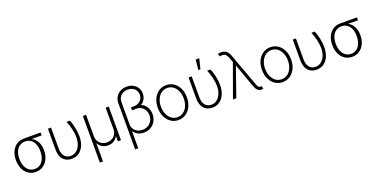

<svg xmlns="http://www.w3.org/2000/svg" viewBox="-20 -1691 5595 2841"><g transform="rotate(-20 2777.5 -270.5)"><path d="M265.6 -514.6H528.3V-468.8H373Q427.7 -440.4 457 -383.8Q486.3 -327.1 486.3 -252V-247.1Q486.3 -174.8 459 -116Q431.6 -57.1 381.3 -23.2Q331.1 10.7 265.6 10.7Q200.2 10.7 149.9 -23.2Q99.6 -57.1 72.3 -116.7Q44.9 -176.3 44.9 -251V-256.8Q44.9 -330.6 72 -389.2Q99.1 -447.8 149.2 -481.2Q199.2 -514.6 265.6 -514.6ZM265.6 -36.1Q316.4 -36.1 353.8 -64.5Q391.1 -92.8 410.9 -142.1Q430.7 -191.4 430.7 -253.9V-259.8Q430.7 -319.3 411.6 -366.7Q392.6 -414.1 355.7 -441.4Q318.8 -468.8 266.6 -468.8Q214.4 -468.8 176.5 -441.2Q138.7 -413.6 119.1 -365.2Q99.6 -316.9 99.6 -256.8V-251Q99.6 -189.5 119.6 -140.6Q139.6 -91.8 177.2 -64Q214.8 -36.1 265.6 -36.1Z M698.2 -530.3 699.2 -201.2Q699.2 -146 716.1 -108.9Q732.9 -71.8 762.7 -54Q792.5 -36.1 831.1 -36.1Q881.8 -36.1 920.7 -66.4Q959.5 -96.7 980.7 -149.7Q1002 -202.6 1002 -268.6Q1001.5 -328.6 984.6 -401.1Q967.8 -473.6 942.4 -530.3H994.1Q1017.1 -484.9 1033.4 -408.7Q1049.8 -332.5 1049.8 -266.6Q1049.8 -189.5 1024.7 -126.7Q999.5 -64 950 -27.1Q900.4 9.8 831.1 9.8Q776.9 9.8 735.8 -14.2Q694.8 -38.1 672.1 -85.9Q649.4 -133.8 649.4 -203.1V-530.3Z M1200.2 -530.3H1250V-193.4Q1250 -148.9 1269.5 -114.3Q1289.1 -79.6 1324 -60.3Q1358.9 -41 1404.3 -41Q1449.2 -41 1484.4 -60.3Q1519.5 -79.6 1539.1 -114.3Q1558.6 -148.9 1558.6 -193.4V-530.3H1607.4V0H1558.6V-82H1555.7Q1536.1 -40.5 1495.4 -16.8Q1454.6 6.8 1404.3 6.8Q1353.5 6.8 1313 -16.8Q1272.5 -40.5 1252.9 -82H1250V203.1H1200.2Z M2147.5 -540Q2147.5 -492.7 2125.5 -452.6Q2103.5 -412.6 2062.5 -389.2Q2117.7 -367.2 2148.2 -317.1Q2178.7 -267.1 2178.7 -204.1Q2178.7 -144 2151.9 -95Q2125 -45.9 2076.9 -17.6Q2028.8 10.7 1967.8 10.7Q1916.5 10.7 1875.5 -9.3Q1834.5 -29.3 1809.6 -70.3L1806.6 -68.4V199.2H1757.8V-528.3Q1757.3 -582.5 1782.7 -625.5Q1808.1 -668.5 1853.3 -692.6Q1898.4 -716.8 1956.1 -716.8Q2012.7 -716.8 2056.2 -693.1Q2099.6 -669.4 2123.5 -628.9Q2147.5 -588.4 2147.5 -540ZM1961.9 -35.2Q2011.2 -35.2 2049.6 -57.6Q2087.9 -80.1 2108.9 -118.4Q2129.9 -156.7 2129.9 -203.1Q2129.9 -247.6 2111.1 -283.4Q2092.3 -319.3 2058.3 -339.8Q2024.4 -360.4 1980.5 -360.4L1912.1 -359.4V-406.2H1955.1Q1998 -406.2 2031 -423.8Q2064 -441.4 2081.8 -471.7Q2099.6 -502 2099.6 -539.1Q2099.1 -577.6 2080.6 -607.4Q2062 -637.2 2029.3 -653.6Q1996.6 -669.9 1955.1 -669.9Q1911.6 -669.9 1877.9 -652.1Q1844.2 -634.3 1825.4 -601.6Q1806.6 -568.8 1806.6 -525.4V-159.2Q1811 -124.5 1831.3 -96.2Q1851.6 -67.9 1885.3 -51.5Q1918.9 -35.2 1961.9 -35.2Z M2282.2 -263.7Q2282.2 -342.8 2311.8 -405.3Q2341.3 -467.8 2393.6 -502.9Q2445.8 -538.1 2511.7 -538.1Q2577.6 -538.1 2629.9 -502.9Q2682.1 -467.8 2711.7 -405.3Q2741.2 -342.8 2741.2 -263.7Q2741.2 -184.6 2711.7 -122.1Q2682.1 -59.6 2629.9 -24.4Q2577.6 10.7 2511.7 10.7Q2445.8 10.7 2393.6 -24.4Q2341.3 -59.6 2311.8 -122.1Q2282.2 -184.6 2282.2 -263.7ZM2691.4 -263.7Q2691.4 -327.1 2669.2 -379.6Q2647 -432.1 2606.2 -462.6Q2565.4 -493.2 2511.7 -493.2Q2458 -493.2 2417.2 -462.4Q2376.5 -431.6 2354.2 -379.4Q2332 -327.1 2332 -263.7Q2332 -199.7 2354.2 -147.2Q2376.5 -94.7 2417.2 -64.5Q2458 -34.2 2511.7 -34.2Q2565.4 -34.2 2606.2 -64.5Q2647 -94.7 2669.2 -147.2Q2691.4 -199.7 2691.4 -263.7Z M2913.1 -530.3 2914.1 -201.2Q2914.1 -146 2930.9 -108.9Q2947.8 -71.8 2977.5 -54Q3007.3 -36.1 3045.9 -36.1Q3096.7 -36.1 3135.5 -66.4Q3174.3 -96.7 3195.6 -149.7Q3216.8 -202.6 3216.8 -268.6Q3216.3 -328.6 3199.5 -401.1Q3182.6 -473.6 3157.2 -530.3H3209Q3231.9 -484.9 3248.3 -408.7Q3264.6 -332.5 3264.6 -266.6Q3264.6 -189.5 3239.5 -126.7Q3214.4 -64 3164.8 -27.1Q3115.2 9.8 3045.9 9.8Q2991.7 9.8 2950.7 -14.2Q2909.7 -38.1 2887 -85.9Q2864.3 -133.8 2864.3 -203.1V-530.3ZM3054.7 -744.1H3110.4L3071.3 -585H3037.1Z M3715.8 -88.9 3585.9 -451.2H3581.1L3422.9 0H3370.1L3558.6 -521L3532.2 -592.8Q3516.6 -634.3 3497.1 -652.6Q3477.5 -670.9 3447.3 -670.9Q3429.7 -670.9 3406.2 -665L3391.6 -709Q3417 -716.8 3444.3 -716.8Q3493.7 -715.8 3524.7 -691.2Q3555.7 -666.5 3575.2 -611.3L3759.8 -108.4Q3773.9 -69.8 3785.2 -54.4Q3796.4 -39.1 3814.5 -39.1Q3818.8 -39.1 3824.2 -40Q3829.6 -41 3835 -42L3847.7 2Q3829.6 6.8 3814.5 6.8Q3781.2 6.8 3758.1 -15.4Q3734.9 -37.6 3715.8 -88.9Z M3922.9 -263.7Q3922.9 -342.8 3952.4 -405.3Q3981.9 -467.8 4034.2 -502.9Q4086.4 -538.1 4152.3 -538.1Q4218.3 -538.1 4270.5 -502.9Q4322.8 -467.8 4352.3 -405.3Q4381.8 -342.8 4381.8 -263.7Q4381.8 -184.6 4352.3 -122.1Q4322.8 -59.6 4270.5 -24.4Q4218.3 10.7 4152.3 10.7Q4086.4 10.7 4034.2 -24.4Q3981.9 -59.6 3952.4 -122.1Q3922.9 -184.6 3922.9 -263.7ZM4332 -263.7Q4332 -327.1 4309.8 -379.6Q4287.6 -432.1 4246.8 -462.6Q4206.1 -493.2 4152.3 -493.2Q4098.6 -493.2 4057.9 -462.4Q4017.1 -431.6 3994.9 -379.4Q3972.7 -327.1 3972.7 -263.7Q3972.7 -199.7 3994.9 -147.2Q4017.1 -94.7 4057.9 -64.5Q4098.6 -34.2 4152.3 -34.2Q4206.1 -34.2 4246.8 -64.5Q4287.6 -94.7 4309.8 -147.2Q4332 -199.7 4332 -263.7Z M4553.7 -530.3 4554.7 -201.2Q4554.7 -146 4571.5 -108.9Q4588.4 -71.8 4618.2 -54Q4647.9 -36.1 4686.5 -36.1Q4737.3 -36.1 4776.1 -66.4Q4814.9 -96.7 4836.2 -149.7Q4857.4 -202.6 4857.4 -268.6Q4856.9 -328.6 4840.1 -401.1Q4823.2 -473.6 4797.9 -530.3H4849.6Q4872.6 -484.9 4888.9 -408.7Q4905.3 -332.5 4905.3 -266.6Q4905.3 -189.5 4880.1 -126.7Q4855 -64 4805.4 -27.1Q4755.9 9.8 4686.5 9.8Q4632.3 9.8 4591.3 -14.2Q4550.3 -38.1 4527.6 -85.9Q4504.9 -133.8 4504.9 -203.1V-530.3Z M5247.1 -514.6H5509.8V-468.8H5354.5Q5409.2 -440.4 5438.5 -383.8Q5467.8 -327.1 5467.8 -252V-247.1Q5467.8 -174.8 5440.4 -116Q5413.1 -57.1 5362.8 -23.2Q5312.5 10.7 5247.1 10.7Q5181.6 10.7 5131.3 -23.2Q5081.1 -57.1 5053.7 -116.7Q5026.4 -176.3 5026.4 -251V-256.8Q5026.4 -330.6 5053.5 -389.2Q5080.6 -447.8 5130.6 -481.2Q5180.7 -514.6 5247.1 -514.6ZM5247.1 -36.1Q5297.9 -36.1 5335.2 -64.5Q5372.6 -92.8 5392.3 -142.1Q5412.1 -191.4 5412.1 -253.9V-259.8Q5412.1 -319.3 5393.1 -366.7Q5374 -414.1 5337.2 -441.4Q5300.3 -468.8 5248 -468.8Q5195.8 -468.8 5158 -441.2Q5120.1 -413.6 5100.6 -365.2Q5081.1 -316.9 5081.1 -256.8V-251Q5081.1 -189.5 5101.1 -140.6Q5121.1 -91.8 5158.7 -64Q5196.3 -36.1 5247.1 -36.1Z"/></g></svg>

Font: Pretendard JP ExtraLight
Style: Regular
Weight: 200
Designer: Base glyphs from Inter by Rasmus Andersson; Hangeul glyphs from Noto Sans CJK(Source Han Sans) by Jang Soo-young and Kan
Foundry: Kil Hyung-jin
Version: Version 1.309